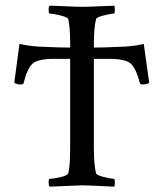

<svg xmlns="http://www.w3.org/2000/svg" viewBox="-20 -666 586 688"><path d="M231.4 -510.7Q231.4 -570.3 224.6 -597.7Q221.7 -604.5 196.3 -610.8Q170.9 -617.2 158.2 -617.2Q154.3 -617.2 154.3 -630.9Q154.3 -643.6 158.2 -645.5Q175.8 -645.5 213.4 -643.6Q251 -641.6 275.4 -641.6Q299.8 -641.6 338.4 -643.6Q377 -645.5 389.6 -645.5Q391.6 -641.6 391.6 -631.8Q391.6 -617.2 387.7 -617.2Q377.9 -617.2 352.1 -610.8Q326.2 -604.5 324.2 -597.7Q316.4 -566.4 316.4 -506.8V-135.7Q316.4 -75.2 324.2 -44.9Q326.2 -38.1 352.1 -31.7Q377.9 -25.4 387.7 -25.4Q391.6 -25.4 391.6 -10.7Q391.6 -2.9 389.6 2.9Q292 -2 275.4 -2Q270.5 -2 158.2 2.9Q154.3 -1 154.3 -11.7Q154.3 -25.4 158.2 -25.4Q171.9 -25.4 196.8 -31.2Q221.7 -37.1 224.6 -44.9Q231.4 -71.3 231.4 -131.8ZM371.1 -455.1H173.8Q118.2 -455.1 98.1 -439Q78.1 -422.9 64.5 -368.2Q63.5 -363.3 54.7 -363.3Q38.1 -363.3 31.2 -370.1L49.8 -508.8Q77.1 -502 117.2 -499Q191.4 -495.1 272.5 -495.1Q354.5 -495.1 428.7 -499Q469.7 -502 495.1 -508.8L514.6 -370.1Q507.8 -363.3 491.2 -363.3Q482.4 -363.3 481.4 -368.2Q466.8 -422.9 447.3 -439Q427.7 -455.1 371.1 -455.1Z"/></svg>

Font: Crimson Text
Style: Roman
Weight: 400
Version: Version 0.13